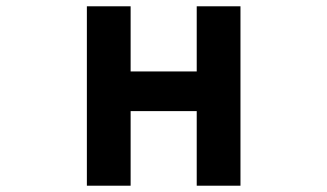

<svg xmlns="http://www.w3.org/2000/svg" viewBox="-20 -538 1040 610"><path d="M256 -518H395V-311H605V-518H744V52H605V-185H395V52H256Z"/></svg>

Font: LINE Seed JP_TTF Bold
Style: Regular
Weight: 700
Designer: LINE & Fontrix & Fontworks
Version: Version 1.009